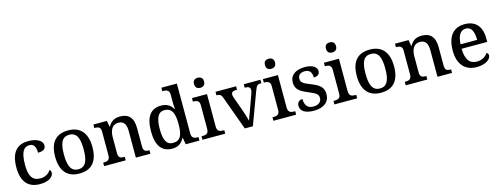

<svg xmlns="http://www.w3.org/2000/svg" viewBox="-19 -1574 6218 2395"><g transform="rotate(-15 3090.0 -376.5)"><path d="M286 10C405 10 463 -43 463 -90C463 -108 456 -122 444 -131C421 -88 372 -58 308 -58C207 -58 166 -126 166 -266C166 -443 211 -494 283 -494C345 -494 362 -440 362 -375C434 -375 463 -399 463 -444C463 -510 378 -547 282 -547C152 -547 53 -480 53 -265C53 -67 149 10 286 10Z M794 10C953 10 1036 -81 1036 -269C1036 -456 945 -547 797 -547C637 -547 555 -456 555 -269C555 -81 645 10 794 10ZM796 -45C702 -45 668 -122 668 -269C668 -417 701 -491 795 -491C889 -491 923 -417 923 -269C923 -122 890 -45 796 -45Z M1115 0H1394V-45H1389C1345 -45 1312 -53 1312 -112V-317C1312 -402 1340 -477 1424 -477C1499 -477 1525 -427 1525 -341V0H1713V-45H1708C1663 -45 1635 -54 1635 -117V-352C1635 -488 1574 -547 1468 -547C1401 -547 1352 -527 1313 -458H1308L1295 -536H1120V-491H1125C1169 -491 1202 -482 1202 -424V-116C1202 -54 1167 -45 1122 -45H1115Z M1996 10C2074 10 2120 -28 2150 -87H2154L2169 0H2346V-45H2338C2293 -45 2258 -56 2258 -115V-760H2058V-715H2066C2110 -715 2148 -706 2148 -649V-572C2148 -539 2149 -494 2153 -462H2147C2118 -512 2072 -546 1996 -546C1865 -546 1792 -460 1792 -267C1792 -75 1865 10 1996 10ZM2021 -57C1938 -57 1905 -126 1905 -266C1905 -405 1938 -480 2020 -480C2118 -480 2148 -405 2148 -267C2148 -125 2118 -57 2021 -57Z M2528 -633C2563 -633 2593 -651 2593 -698C2593 -746 2563 -763 2528 -763C2491 -763 2463 -746 2463 -698C2463 -651 2491 -633 2528 -633ZM2385 0H2679V-45H2666C2622 -45 2587 -55 2587 -117V-536H2393V-491H2398C2441 -491 2477 -481 2477 -423V-113C2477 -55 2441 -45 2398 -45H2385Z M2772 -439 2932 0H3036L3190 -414C3213 -477 3226 -491 3263 -491H3277V-536H3062V-491H3071C3113 -491 3133 -476 3133 -445C3133 -433 3130 -418 3124 -401L3053 -204C3037 -161 3015 -106 3008 -79C2999 -113 2982 -172 2965 -220L2897 -409C2893 -423 2889 -435 2889 -446C2889 -477 2908 -491 2946 -491H2963V-536H2697V-491C2740 -491 2757 -480 2772 -439Z M3444 -633C3479 -633 3509 -651 3509 -698C3509 -746 3479 -763 3444 -763C3407 -763 3379 -746 3379 -698C3379 -651 3407 -633 3444 -633ZM3301 0H3595V-45H3582C3538 -45 3503 -55 3503 -117V-536H3309V-491H3314C3357 -491 3393 -481 3393 -423V-113C3393 -55 3357 -45 3314 -45H3301Z M3824 10C3948 10 4027 -46 4027 -151C4027 -239 3978 -277 3872 -319C3783 -354 3749 -372 3749 -421C3749 -466 3777 -496 3840 -496C3899 -496 3928 -458 3928 -391C3979 -391 4006 -415 4006 -453C4006 -503 3956 -546 3853 -546C3736 -546 3658 -495 3658 -400C3658 -310 3708 -275 3814 -231C3908 -192 3936 -174 3936 -127C3936 -77 3900 -42 3830 -42C3751 -42 3721 -95 3721 -169C3691 -169 3651 -153 3651 -98C3651 -29 3713 10 3824 10Z M4232 -633C4267 -633 4297 -651 4297 -698C4297 -746 4267 -763 4232 -763C4195 -763 4167 -746 4167 -698C4167 -651 4195 -633 4232 -633ZM4089 0H4383V-45H4370C4326 -45 4291 -55 4291 -117V-536H4097V-491H4102C4145 -491 4181 -481 4181 -423V-113C4181 -55 4145 -45 4102 -45H4089Z M4689 10C4848 10 4931 -81 4931 -269C4931 -456 4840 -547 4692 -547C4532 -547 4450 -456 4450 -269C4450 -81 4540 10 4689 10ZM4691 -45C4597 -45 4563 -122 4563 -269C4563 -417 4596 -491 4690 -491C4784 -491 4818 -417 4818 -269C4818 -122 4785 -45 4691 -45Z M5010 0H5289V-45H5284C5240 -45 5207 -53 5207 -112V-317C5207 -402 5235 -477 5319 -477C5394 -477 5420 -427 5420 -341V0H5608V-45H5603C5558 -45 5530 -54 5530 -117V-352C5530 -488 5469 -547 5363 -547C5296 -547 5247 -527 5208 -458H5203L5190 -536H5015V-491H5020C5064 -491 5097 -482 5097 -424V-116C5097 -54 5062 -45 5017 -45H5010Z M5927 10C6053 10 6111 -50 6111 -93C6111 -112 6099 -125 6088 -130C6064 -91 6016 -56 5947 -56C5853 -56 5804 -117 5801 -260H6132V-307C6132 -465 6050 -547 5917 -547C5770 -547 5688 -451 5688 -264C5688 -91 5775 10 5927 10ZM6017 -317H5803C5808 -429 5847 -490 5916 -490C5990 -490 6017 -421 6017 -317Z"/></g></svg>

Font: Noto Serif Georgian Medium
Style: Regular
Weight: 500
Designer: Monotype Design Team, Akaki Razmadze
Foundry: Google LLC
Version: Version 2.003